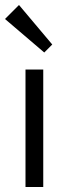

<svg xmlns="http://www.w3.org/2000/svg" viewBox="-31 -748 263 768"><path d="M71 0V-470H142V0ZM146 -538 -11 -672 45 -728 178 -570Z"/></svg>

Font: Outfit Thin Light
Style: Regular
Weight: 300
Version: Version 1.100;gftools[0.9.27]